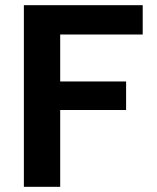

<svg xmlns="http://www.w3.org/2000/svg" viewBox="-20 -720 604 740"><path d="M72 0V-700H530V-587H212V-406H466V-296H212V0Z"/></svg>

Font: DM Sans 11pt ExtraBold
Style: Regular
Weight: 800
Version: Version 4.004;gftools[0.9.30]